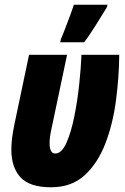

<svg xmlns="http://www.w3.org/2000/svg" viewBox="-20 -785 529 813"><path d="M196 8Q283 8 338.5 -43Q394 -94 426 -177Q458 -260 471 -359Q484 -458 485 -553H325Q323 -500 315.5 -429Q308 -358 294.5 -291Q281 -224 261 -179.5Q241 -135 214 -135Q190 -135 190 -178Q190 -204 197 -235L264 -553H103L42 -263Q28 -198 28 -152Q28 -76 67 -34Q106 8 196 8ZM235 -606H336Q358 -634 386 -679Q414 -724 433 -755L435 -765H293Q289 -752 278 -722.5Q267 -693 255.5 -663Q244 -633 238 -620Z"/></svg>

Font: Noto Sans Display Condensed Black
Style: Italic
Weight: 900
Width: 3
Italic angle: -192°
Designer: Monotype Design Team
Foundry: Monotype Imaging Inc.
Version: Version 1.900